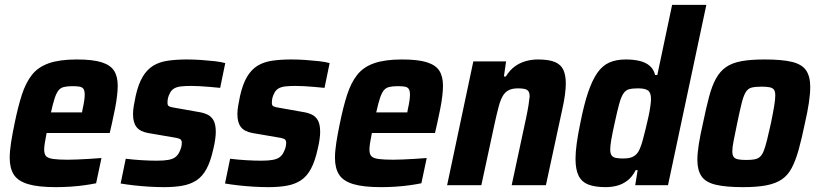

<svg xmlns="http://www.w3.org/2000/svg" viewBox="-20 -763 3371 791"><path d="M210 8Q137 8 95.5 -4.5Q54 -17 37 -43.5Q20 -70 20 -112Q20 -140 25.5 -175.5Q31 -211 40 -254Q54 -323 70 -372.5Q86 -422 111.5 -454.5Q137 -487 181.5 -502.5Q226 -518 296 -518Q362 -518 398.5 -506.5Q435 -495 450 -471.5Q465 -448 465 -410Q465 -391 462 -366Q459 -341 453.5 -313.5Q448 -286 441 -254L432 -215H172Q168 -194 165 -176.5Q162 -159 162 -147Q162 -128 170 -119.5Q178 -111 199.5 -108Q221 -105 260 -105Q277 -105 300 -106Q323 -107 348.5 -108.5Q374 -110 398 -112L376 -8Q357 -4 329 0Q301 4 270 6Q239 8 210 8ZM190 -300H318L320 -312Q325 -334 327 -348.5Q329 -363 329 -373Q329 -389 324 -396.5Q319 -404 308 -406Q297 -408 279 -408Q257 -408 243 -404.5Q229 -401 220.5 -390Q212 -379 205 -357.5Q198 -336 190 -300Z M656 8Q627 8 594 6Q561 4 530.5 0.5Q500 -3 477 -7L498 -109Q514 -107 531 -105.5Q548 -104 564.5 -103Q581 -102 597 -101.5Q613 -101 627 -101Q656 -101 674.5 -104.5Q693 -108 703.5 -116.5Q714 -125 720 -139Q724 -147 726.5 -156Q729 -165 729 -175Q729 -187 720 -191Q711 -195 689 -198L590 -215Q557 -221 542.5 -239.5Q528 -258 528 -293Q528 -309 531.5 -329Q535 -349 539 -368Q550 -417 568 -447Q586 -477 611.5 -492.5Q637 -508 672 -513Q707 -518 750 -518Q778 -518 807.5 -516Q837 -514 864 -511Q891 -508 908 -503L887 -401Q866 -403 844 -405Q822 -407 802 -408Q782 -409 767 -409Q743 -409 725.5 -407Q708 -405 696.5 -398Q685 -391 679 -377Q675 -370 672.5 -360.5Q670 -351 670 -339Q670 -328 677.5 -324.5Q685 -321 706 -318L796 -302Q817 -299 833.5 -291.5Q850 -284 859.5 -267.5Q869 -251 869 -219Q869 -207 866.5 -188.5Q864 -170 859 -150Q848 -99 831 -67.5Q814 -36 789.5 -20Q765 -4 732 2Q699 8 656 8Z M1086 8Q1057 8 1024 6Q991 4 960.5 0.5Q930 -3 907 -7L928 -109Q944 -107 961 -105.5Q978 -104 994.5 -103Q1011 -102 1027 -101.5Q1043 -101 1057 -101Q1086 -101 1104.5 -104.5Q1123 -108 1133.5 -116.5Q1144 -125 1150 -139Q1154 -147 1156.5 -156Q1159 -165 1159 -175Q1159 -187 1150 -191Q1141 -195 1119 -198L1020 -215Q987 -221 972.5 -239.5Q958 -258 958 -293Q958 -309 961.5 -329Q965 -349 969 -368Q980 -417 998 -447Q1016 -477 1041.5 -492.5Q1067 -508 1102 -513Q1137 -518 1180 -518Q1208 -518 1237.5 -516Q1267 -514 1294 -511Q1321 -508 1338 -503L1317 -401Q1296 -403 1274 -405Q1252 -407 1232 -408Q1212 -409 1197 -409Q1173 -409 1155.5 -407Q1138 -405 1126.5 -398Q1115 -391 1109 -377Q1105 -370 1102.5 -360.5Q1100 -351 1100 -339Q1100 -328 1107.5 -324.5Q1115 -321 1136 -318L1226 -302Q1247 -299 1263.5 -291.5Q1280 -284 1289.5 -267.5Q1299 -251 1299 -219Q1299 -207 1296.5 -188.5Q1294 -170 1289 -150Q1278 -99 1261 -67.5Q1244 -36 1219.5 -20Q1195 -4 1162 2Q1129 8 1086 8Z M1550 8Q1477 8 1435.5 -4.5Q1394 -17 1377 -43.5Q1360 -70 1360 -112Q1360 -140 1365.5 -175.5Q1371 -211 1380 -254Q1394 -323 1410 -372.5Q1426 -422 1451.5 -454.5Q1477 -487 1521.5 -502.5Q1566 -518 1636 -518Q1702 -518 1738.5 -506.5Q1775 -495 1790 -471.5Q1805 -448 1805 -410Q1805 -391 1802 -366Q1799 -341 1793.5 -313.5Q1788 -286 1781 -254L1772 -215H1512Q1508 -194 1505 -176.5Q1502 -159 1502 -147Q1502 -128 1510 -119.5Q1518 -111 1539.5 -108Q1561 -105 1600 -105Q1617 -105 1640 -106Q1663 -107 1688.5 -108.5Q1714 -110 1738 -112L1716 -8Q1697 -4 1669 0Q1641 4 1610 6Q1579 8 1550 8ZM1530 -300H1658L1660 -312Q1665 -334 1667 -348.5Q1669 -363 1669 -373Q1669 -389 1664 -396.5Q1659 -404 1648 -406Q1637 -408 1619 -408Q1597 -408 1583 -404.5Q1569 -401 1560.5 -390Q1552 -379 1545 -357.5Q1538 -336 1530 -300Z M1822 0 1930 -510H2065L2056 -448H2064Q2080 -474 2100.5 -489Q2121 -504 2145.5 -511Q2170 -518 2196 -518Q2241 -518 2266 -507.5Q2291 -497 2301 -475Q2311 -453 2311 -419Q2311 -400 2307.5 -373Q2304 -346 2297 -315L2229 0H2088L2147 -275Q2154 -308 2157.5 -330.5Q2161 -353 2162 -365Q2162 -380 2157 -387Q2152 -394 2141.5 -396.5Q2131 -399 2114 -399Q2091 -399 2076 -391.5Q2061 -384 2051.5 -368Q2042 -352 2034.5 -324Q2027 -296 2018 -255L1963 0Z M2475 8Q2432 8 2404.5 -2.5Q2377 -13 2364 -38.5Q2351 -64 2351 -109Q2351 -136 2356 -172.5Q2361 -209 2371 -257Q2386 -333 2403 -383Q2420 -433 2441 -463Q2462 -493 2490.5 -505.5Q2519 -518 2558 -518Q2590 -518 2615 -512Q2640 -506 2656.5 -492Q2673 -478 2679 -454H2688L2749 -743H2890L2732 0H2597L2607 -62H2599Q2584 -33 2563.5 -18Q2543 -3 2520.5 2.5Q2498 8 2475 8ZM2548 -110Q2566 -110 2579 -114Q2592 -118 2601.5 -127.5Q2611 -137 2617 -153Q2622 -164 2627.5 -184Q2633 -204 2639 -228.5Q2645 -253 2650.5 -277.5Q2656 -302 2659 -323Q2662 -344 2662 -355Q2662 -381 2650 -390Q2638 -399 2609 -399Q2586 -399 2572 -395.5Q2558 -392 2548.5 -378Q2539 -364 2531 -335Q2523 -306 2512 -255Q2503 -214 2498.5 -188.5Q2494 -163 2494 -147Q2494 -131 2499.5 -123Q2505 -115 2517 -112.5Q2529 -110 2548 -110Z M3041 8Q2970 8 2928.5 -2Q2887 -12 2870 -37Q2853 -62 2853 -104Q2853 -132 2859 -169.5Q2865 -207 2876 -255Q2889 -318 2901 -363.5Q2913 -409 2929.5 -439Q2946 -469 2971 -486.5Q2996 -504 3034.5 -511Q3073 -518 3130 -518Q3202 -518 3243 -508Q3284 -498 3301 -473Q3318 -448 3318 -405Q3318 -377 3312.5 -340Q3307 -303 3296 -255Q3283 -192 3270.5 -147Q3258 -102 3242 -71.5Q3226 -41 3201 -24Q3176 -7 3137.5 0.5Q3099 8 3041 8ZM3054 -104Q3075 -104 3088.5 -106.5Q3102 -109 3111 -117Q3120 -125 3126.5 -141.5Q3133 -158 3140 -186Q3147 -214 3156 -255Q3165 -299 3169.5 -326.5Q3174 -354 3174 -370Q3174 -386 3168.5 -393.5Q3163 -401 3150.5 -403.5Q3138 -406 3117 -406Q3091 -406 3076 -402Q3061 -398 3052 -383Q3043 -368 3035.5 -338Q3028 -308 3017 -255Q3008 -211 3002.5 -183.5Q2997 -156 2997 -140Q2997 -124 3002.5 -116.5Q3008 -109 3021 -106.5Q3034 -104 3054 -104Z"/></svg>

Font: Saira SemiCondensed
Style: Bold Italic
Weight: 700
Width: 4
Italic angle: -12°
Designer: Hector Gatti with collaboration of the Omnibus-Type team
Foundry: Omnibus-Type
Version: Version 1.101